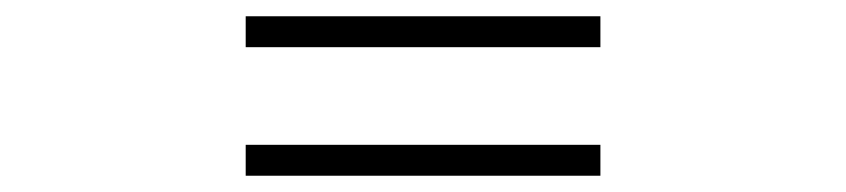

<svg xmlns="http://www.w3.org/2000/svg" viewBox="-20 -498 1040 236"><path d="M282 -478H718V-440H282ZM282 -320H718V-282H282Z"/></svg>

Font: Noto Sans KR Medium
Style: Regular
Weight: 500
Designer: Ryoko NISHIZUKA  (kana, bopomofo & ideographs); Paul D. Hunt (Latin, Greek & Cyrillic); Sandoll Communications , Soo-you
Foundry: Adobe
Version: Version 2.004-H2;hotconv 1.0.118;makeotfexe 2.5.65603